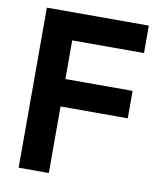

<svg xmlns="http://www.w3.org/2000/svg" viewBox="-80 -763 684 827"><g transform="rotate(10 262.0 -350.0)"><path d="M504 -700V-580H190V-411H484V-291H190V0H58V-700Z"/></g></svg>

Font: Space Grotesk Variable
Style: Regular
Weight: 400
Designer: Florian Karsten (Space Grotesk), Colophon Foundry (Space Mono)
Foundry: Florian Karsten
Version: Version 1.106